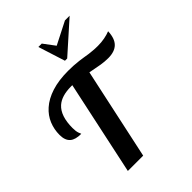

<svg xmlns="http://www.w3.org/2000/svg" viewBox="-277 -1136 1272 1272"><g transform="rotate(-45 359.5 -500.0)"><path d="M318.8 -1000H350.6L410.6 -919.9L567.9 -1000H611.8L399.9 -811H378.9ZM298.8 -662.1H287.1Q198.2 -662.1 153.3 -621.6Q99.1 -572.8 99.1 -460Q99.1 -428.7 106 -410.2Q107.9 -403.8 110.8 -398.9Q112.8 -395.5 112.8 -392.1Q58.6 -392.1 33.7 -413.6Q5.9 -437 5.9 -488.8Q5.9 -540.5 25.1 -587.2Q44.4 -633.8 84 -668.9Q126.5 -707 192.1 -728Q257.8 -749 347.2 -749Q398.4 -749 445.3 -743.2Q460 -741.7 483.4 -737.8Q522.5 -730.5 558.6 -728Q576.2 -726.1 603 -726.1Q636.2 -726.1 666.5 -731.9Q696.8 -737.8 719.2 -747.1Q716.8 -681.6 685.8 -650.9Q654.8 -620.1 594.2 -620.1Q561.5 -620.1 528.3 -625.5Q495.1 -630.9 439 -642.1L300.8 0H157.2Z"/></g></svg>

Font: Pattaya
Style: Regular
Weight: 400
Designer: Pablo Impallari / Thai characters Designed by Thanarat Vachiruckul and Suppakit Chalermlarp
Foundry: Pablo Impallari
Version: Version 2.000